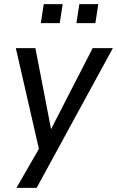

<svg xmlns="http://www.w3.org/2000/svg" viewBox="-20 -722 562 922"><path d="M59 180 176 -23 173 20 56 -491H150L229 -82H215L425 -491H522L156 180ZM347 -611 361 -702H452L438 -611ZM176 -611 190 -702H281L267 -611Z"/></svg>

Font: Nunito Sans 10pt SemiCondensed Medium
Style: Italic
Weight: 500
Width: 4
Italic angle: -9°
Designer: Vernon Adams
Foundry: Vernon Adams
Version: Version 3.101;gftools[0.9.27]